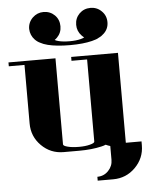

<svg xmlns="http://www.w3.org/2000/svg" viewBox="-57 -739 730 940"><g transform="rotate(-5 307.5 -269.0)"><path d="M0 -460.9H231V-38.1Q231 -30.3 252.9 -24.9Q274.9 -19 308.1 -19Q339.8 -19 361.8 -24.9Q384.8 -30.8 384.8 -38.1V-441.9H308.1V-460.9H538.1V-19H615.2V0Q615.2 63.5 569.8 108.9Q524.9 153.8 460.9 153.8H384.8V134.8Q417 134.8 439 111.8Q460.9 88.9 460.9 58.1V-9.8Q450.2 -12.7 439 -18.1Q428.7 -13.7 417 -11.2Q369.1 0 308.1 0H231Q167 0 122.1 -44.9Q77.1 -89.8 77.1 -153.8V-441.9H0ZM115.2 -615.2Q115.2 -647 138.2 -669.9Q161.1 -691.9 191.9 -691.9Q224.6 -691.9 247.1 -669.9Q269 -647.9 269 -615.2Q269 -583 247.1 -561Q240.2 -554.2 234.9 -550.8Q241.2 -546.9 252.9 -543.9Q274.9 -538.1 308.1 -538.1Q339.8 -538.1 361.8 -543.9Q374 -546.9 379.9 -550.8Q376 -553.2 368.2 -561Q346.2 -584 346.2 -615.2Q346.2 -647.5 368.2 -669.9Q390.6 -691.9 422.9 -691.9Q455.1 -691.9 477.1 -669.9Q500 -647.9 500 -615.2Q500 -583 477.1 -561Q464.8 -548.8 451.2 -543Q440.4 -535.6 416 -529.8Q372.6 -519 308.1 -519Q242.7 -519 199.2 -529.8Q175.3 -536.1 164.1 -543Q150.4 -548.8 138.2 -561Q116.2 -584 115.2 -615.2Z"/></g></svg>

Font: Hjet
Style: Regular
Weight: 400
Designer: T. Christopher White
Version: Version 1.2